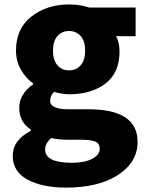

<svg xmlns="http://www.w3.org/2000/svg" viewBox="-20 -603 655 862"><path d="M276.4 239.3Q170.9 239.3 104 203.6Q37.1 168 37.1 95.7Q37.1 26.4 118.2 -15.6V-21.5Q66.4 -54.7 66.4 -119.1Q66.4 -180.7 128.9 -224.6V-228.5Q95.7 -252 73.7 -290.5Q51.8 -329.1 51.8 -376Q51.8 -474.6 121.1 -528.8Q190.4 -583 290 -583Q338.9 -583 379.9 -569.3H588.9V-440.4H501Q516.6 -413.1 516.6 -371.1Q516.6 -276.4 453.6 -228Q390.6 -179.7 290 -179.7Q262.7 -179.7 222.7 -190.4Q205.1 -173.8 205.1 -150.4Q205.1 -112.3 289.1 -112.3H378.9Q597.7 -112.3 597.7 34.2Q597.7 125 510.3 182.1Q422.9 239.3 276.4 239.3ZM362.3 -376Q362.3 -418 342.3 -440.9Q322.3 -463.9 290 -463.9Q257.8 -463.9 237.8 -440.9Q217.8 -418 217.8 -376Q217.8 -333 237.8 -310.1Q257.8 -287.1 290 -287.1Q322.3 -287.1 342.3 -310.1Q362.3 -333 362.3 -376ZM303.7 127.9Q358.4 127.9 393.1 110.4Q427.7 92.8 427.7 65.4Q427.7 41 407.7 32.7Q387.7 24.4 344.7 24.4H291Q238.3 24.4 210 16.6Q182.6 41 182.6 68.4Q182.6 127.9 303.7 127.9Z"/></svg>

Font: Bpmf Zihi Sans Heavy
Style: Heavy
Weight: 900
Foundry: But Ko
Version: Version 1.320